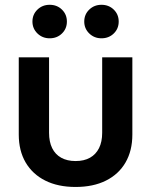

<svg xmlns="http://www.w3.org/2000/svg" viewBox="-20 -758 621 789"><path d="M290.5 10.3Q218.3 10.3 166 -15.9Q113.8 -42 85.4 -90.3Q57.1 -138.7 57.1 -205.1V-522.5H181.6V-212.4Q181.6 -175.3 194.3 -149.4Q207 -123.5 231.4 -109.9Q255.9 -96.2 290.5 -96.2Q325.7 -96.2 349.9 -109.9Q374 -123.5 387 -149.4Q399.9 -175.3 399.9 -212.4V-522.5H523.9V-205.1Q523.9 -138.7 495.8 -90.3Q467.8 -42 415.5 -15.9Q363.3 10.3 290.5 10.3ZM397 -600.6Q367.2 -600.6 346.7 -620.6Q326.2 -640.6 326.2 -669.4Q326.2 -698.7 346.7 -718.5Q367.2 -738.3 397 -738.3Q427.2 -738.3 447.5 -718.5Q467.8 -698.7 467.8 -669.4Q467.8 -640.1 447.5 -620.4Q427.2 -600.6 397 -600.6ZM184.1 -600.6Q154.3 -600.6 133.8 -620.6Q113.3 -640.6 113.3 -669.4Q113.3 -698.7 133.8 -718.5Q154.3 -738.3 184.1 -738.3Q214.4 -738.3 234.6 -718.5Q254.9 -698.7 254.9 -669.4Q254.9 -640.1 234.6 -620.4Q214.4 -600.6 184.1 -600.6Z"/></svg>

Font: Inter 28pt SemiBold
Style: Regular
Weight: 600
Designer: Rasmus Andersson
Foundry: rsms
Version: Version 4.001;git-66647c0bb